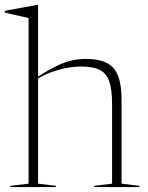

<svg xmlns="http://www.w3.org/2000/svg" viewBox="-28 -762 603 782"><path d="M199.5 0H14V-5L88.5 -14V-688.5L-8.5 -710.5V-718L123 -742H127V-450Q173 -479.5 206 -495Q239 -510.5 266.5 -516.2Q294 -522 322.5 -522Q401.5 -522 434.2 -484.8Q467 -447.5 467 -357.5V-14L540 -5V0H355.5V-5L428.5 -14V-339.5Q428.5 -399 416.5 -431.8Q404.5 -464.5 377.2 -477.8Q350 -491 303.5 -491Q258 -491 210.2 -477.5Q162.5 -464 127 -442.5V-14L199.5 -5Z"/></svg>

Font: Newsreader 72pt ExtraLight
Style: Regular
Weight: 275
Designer: Hugues Gentile
Foundry: Production Type
Version: Version 1.003; ttfautohint (v1.8.3)